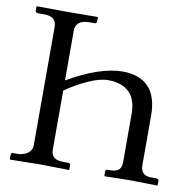

<svg xmlns="http://www.w3.org/2000/svg" viewBox="-74 -721 807 798"><g transform="rotate(10 329.0 -322.5)"><path d="M187 -319.8V-70.8Q187 -33.2 226.1 -28.8Q233.9 -27.8 242.2 -27.8H261.2Q268.1 -25.9 269 -20V-1L267.1 1Q266.1 1 147.9 -1L20 1L18.1 -1V-20Q19.5 -26.9 24.9 -27.8H51.8Q102.1 -35.2 106 -70.8V-574.2Q106 -613.8 64 -617.7Q57.6 -618.2 51.8 -618.2H24.9Q18.1 -620.1 17.1 -626V-645L19 -646Q20 -646 145 -645L273.9 -646L275.9 -645V-626Q273.9 -619.1 268.1 -618.2H242.2Q188 -616.7 187 -574.2V-362.8Q320.8 -440.4 418 -440.9Q564 -439 564.9 -282.2V-71.8Q564.9 -32.2 600.6 -28.3Q606 -27.8 610.8 -27.8H631.8Q640.6 -26.4 642.1 -20V-1L639.2 1Q638.2 1 522.9 -1L418.9 1L417 -1V-20Q418.9 -26.9 424.8 -27.8H438Q478.5 -27.8 482.9 -58.1Q483.9 -64.9 483.9 -71.8V-273.9Q483.9 -380.4 388.2 -393.6Q375.5 -395 362.8 -395Q315.4 -395 234.9 -350.1Q209.5 -335.9 187 -319.8Z"/></g></svg>

Font: Linux Biolinum O
Style: Regular
Weight: 400
Designer: Philipp H. Poll
Foundry: Philipp H. Poll
Version: Version 1.0.4